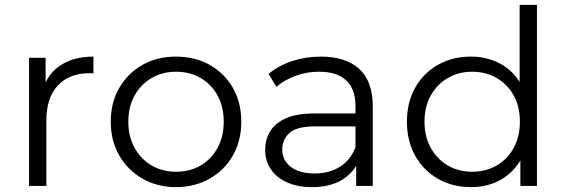

<svg xmlns="http://www.w3.org/2000/svg" viewBox="-20 -762 2320 787"><path d="M99 0V-525H167V-424Q190 -472 234 -498Q286 -530 363 -530V-461Q359 -461 355 -461.5Q351 -462 347 -462Q264 -462 217 -411.5Q170 -361 170 -268V0Z M701 -58Q758 -58 802 -83.5Q846 -109 871.5 -155.5Q897 -202 897 -263Q897 -325 871.5 -371Q846 -417 802 -442.5Q758 -468 702 -468Q646 -468 602 -442.5Q558 -417 532 -371Q506 -325 506 -263Q506 -202 532 -155.5Q558 -109 602 -83.5Q646 -58 701 -58ZM701 5Q625 5 564.5 -29.5Q504 -64 469 -124.5Q434 -185 434 -263Q434 -342 469 -402Q504 -462 564 -496Q624 -530 701 -530Q779 -530 839.5 -496Q900 -462 934.5 -402Q969 -342 969 -263Q969 -185 934.5 -124.5Q900 -64 839 -29.5Q778 5 701 5Z M1259 5Q1200 5 1156.5 -14.5Q1113 -34 1090 -68.5Q1067 -103 1067 -148Q1067 -189 1086.5 -222.5Q1106 -256 1150.5 -276.5Q1195 -297 1270 -297H1437V-329Q1437 -396 1399.5 -432Q1362 -468 1288 -468Q1237 -468 1191 -451Q1145 -434 1113 -406L1081 -459Q1121 -493 1177 -511.5Q1233 -530 1295 -530Q1397 -530 1452.5 -479.5Q1508 -429 1508 -326V0H1440V-82Q1420 -49 1384 -26Q1334 5 1259 5ZM1437 -244H1272Q1196 -244 1166.5 -217Q1137 -190 1137 -150Q1137 -105 1172 -78Q1207 -51 1270 -51Q1330 -51 1373.5 -78.5Q1417 -106 1437 -158Z M1915 -58Q1971 -58 2015.5 -83.5Q2060 -109 2085.5 -155.5Q2111 -202 2111 -263Q2111 -325 2085.5 -371Q2060 -417 2015.5 -442.5Q1971 -468 1915 -468Q1860 -468 1816 -442.5Q1772 -417 1746 -371Q1720 -325 1720 -263Q1720 -202 1746 -155.5Q1772 -109 1816 -83.5Q1860 -58 1915 -58ZM1910 5Q1835 5 1775.5 -29Q1716 -63 1682 -123.5Q1648 -184 1648 -263Q1648 -343 1682 -403Q1716 -463 1775.5 -496.5Q1835 -530 1910 -530Q1979 -530 2034 -499Q2080 -473 2110 -426V-742H2181V0H2113V-104Q2082 -54 2034 -26Q1980 5 1910 5Z"/></svg>

Font: Modern
Style: Small
Weight: 400
Designer: Julieta Ulanovsky
Foundry: Julieta Ulanovsky
Version: Version 8.000